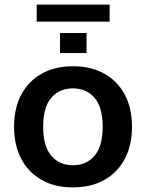

<svg xmlns="http://www.w3.org/2000/svg" viewBox="-20 -802 632 832"><path d="M296.1 10Q218 10 161 -22Q104 -54 72.5 -112.8Q41 -171.7 41 -252.8Q41 -334 72.5 -392.5Q104 -451 161.2 -483Q218.4 -515 296.2 -515Q374 -515 431.5 -483Q489 -451 520.5 -392.4Q552 -333.7 552 -252.9Q552 -172 520.5 -113Q489 -54 431.6 -22Q374.2 10 296.1 10ZM295.9 -86Q355 -86 390 -127.5Q425 -169 425 -253Q425 -337 389.8 -378Q354.7 -419 295.8 -419Q237 -419 202 -378Q167 -337 167 -253Q167 -169 201.9 -127.5Q236.9 -86 295.9 -86ZM139 -708V-782H455V-708ZM240 -572V-659H355V-572Z"/></svg>

Font: Mulish ExtraLight
Style: Regular
Weight: 200
Designer: Vernon Adams
Foundry: Vernon Adams
Version: Version 3.603